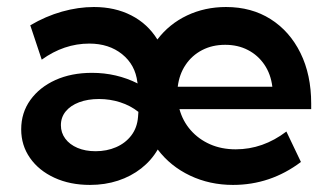

<svg xmlns="http://www.w3.org/2000/svg" viewBox="-20 -518 940 548"><path d="M838.9 -55.7Q752 9.8 645 9.8Q578.6 9.8 522.5 -16.8Q466.3 -43.5 430.2 -91.3Q412.1 -60.1 383.1 -37.4Q354 -14.6 316.9 -2.4Q279.8 9.8 236.8 9.8Q179.7 9.8 135.3 -10.7Q90.8 -31.2 65.7 -67.1Q40.5 -103 40.5 -148.9Q40.5 -196.3 66.7 -232.7Q92.8 -269 138.2 -289.6Q183.6 -310.1 242.7 -310.1Q312.5 -310.1 373 -279.8L372.1 -283.2Q366.2 -333 328.6 -363.3Q291 -393.6 234.9 -393.6Q162.6 -393.6 99.1 -347.7L66.4 -445.8Q110.4 -471.7 157 -484.9Q203.6 -498 248 -498Q308.1 -498 354.7 -474.1Q401.4 -450.2 429.2 -405.3Q462.9 -449.7 513.9 -473.9Q564.9 -498 625 -498Q697.8 -498 752.4 -463.4Q807.1 -428.7 837.6 -366.7Q868.2 -304.7 868.2 -222.2V-206.5H492.2Q501.5 -172.4 524.2 -146.5Q546.9 -120.6 579.6 -106.2Q612.3 -91.8 652.8 -91.8Q730.5 -91.8 797.4 -142.6ZM487.3 -270.5H757.3Q752.9 -306.6 734.6 -333.5Q716.3 -360.4 687.7 -375.2Q659.2 -390.1 622.6 -390.1Q585.9 -390.1 556.9 -375Q527.8 -359.9 509.8 -333Q491.7 -306.2 487.3 -270.5ZM375 -198.7Q352.1 -216.8 323 -226.1Q293.9 -235.4 262.7 -235.4Q230.5 -235.4 205.8 -226.1Q181.2 -216.8 167.5 -200Q153.8 -183.1 153.8 -160.6Q153.8 -139.2 166.3 -122.3Q178.7 -105.5 201.2 -95.9Q223.6 -86.4 252.9 -86.4Q284.7 -86.4 311.3 -97.9Q337.9 -109.4 354.7 -131.3Q371.6 -153.3 374 -184.6Z"/></svg>

Font: Kumbh Sans SemiBold
Style: Regular
Weight: 600
Version: Version 1.005